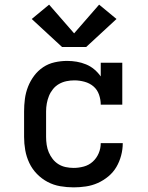

<svg xmlns="http://www.w3.org/2000/svg" viewBox="-20 -801 640 829"><path d="M298 8Q269 8 240 3Q211 -2 185.5 -15.5Q160 -29 139.5 -50Q119 -71 106.5 -97.5Q94 -124 89 -152.5Q84 -181 84 -210V-320Q84 -347 87.5 -374Q91 -401 101 -426.5Q111 -452 127.5 -474Q144 -496 166.5 -511Q189 -526 216 -532Q243 -538 270 -538Q291 -538 311.5 -534.5Q332 -531 351.5 -523Q371 -515 387 -501.5Q403 -488 415 -471V-530H508V-349H415Q415 -371 407.5 -392.5Q400 -414 383.5 -428Q367 -442 345 -448Q323 -454 301 -454Q284 -454 267 -450.5Q250 -447 235 -438.5Q220 -430 209 -416.5Q198 -403 191.5 -387Q185 -371 182 -354Q179 -337 179 -320V-210Q179 -193 181.5 -176Q184 -159 190.5 -143.5Q197 -128 207.5 -114.5Q218 -101 232.5 -92Q247 -83 264 -79.5Q281 -76 298 -76Q320 -76 342 -82Q364 -88 380.5 -103Q397 -118 406 -139Q415 -160 415 -183Q415 -183 415 -183Q415 -183 415 -183H510Q510 -183 510 -182.5Q510 -182 510 -182Q510 -156 503 -129.5Q496 -103 482.5 -80Q469 -57 448 -39.5Q427 -22 402.5 -11Q378 0 351 4Q324 8 298 8ZM248 -598 117 -719 192 -781 300 -657 408 -781 483 -719 352 -598Z"/></svg>

Font: Iosevka Slab Medium Extended
Style: Regular
Weight: 500
Width: 7
Monospace: yes
Designer: Belleve Invis
Foundry: Belleve Invis
Version: Version 11.1.1; ttfautohint (v1.8.3)